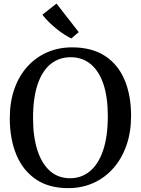

<svg xmlns="http://www.w3.org/2000/svg" viewBox="-20 -1008 763 1040"><path d="M355.5 11Q247.5 12.5 175.8 -35.8Q104 -84 68.5 -170Q33 -256 33 -367.5Q33 -455.5 58 -526.5Q83 -597.5 128.8 -647.8Q174.5 -698 236 -724.8Q297.5 -751.5 370 -751.5Q477 -751.5 548 -705.5Q619 -659.5 654.5 -576Q690 -492.5 690 -380Q690 -292.5 665 -221Q640 -149.5 595 -98Q550 -46.5 488.8 -18.2Q427.5 10 355.5 11ZM360 -42.5Q421 -42.5 467 -80.5Q513 -118.5 538.5 -193.5Q564 -268.5 564 -379.5Q564 -480.5 540.5 -551.5Q517 -622.5 471.8 -660.2Q426.5 -698 362.5 -698Q301 -698 255.2 -661.8Q209.5 -625.5 184.2 -552.2Q159 -479 159 -367.5Q159 -267.5 182.5 -194.5Q206 -121.5 250.8 -82Q295.5 -42.5 360 -42.5ZM366 -800Q348.5 -808 326.8 -822.2Q305 -836.5 283.2 -854.2Q261.5 -872 242.2 -891.2Q223 -910.5 209.5 -928.5L286 -988.5L406.5 -834L366.5 -800Z"/></svg>

Font: Merriweather Medium
Style: Regular
Weight: 500
Version: Version 2.100